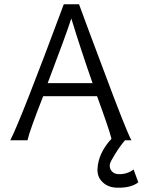

<svg xmlns="http://www.w3.org/2000/svg" viewBox="-20 -653 692 894"><path d="M602 136 624 196Q591 222 528 221Q485 221 458.5 196Q432 171 434 134Q437 61 499 -7Q489 -49 432 -205H181Q117 -42 108 0H28Q78 -98 277 -633H348Q396 -502 458 -338Q570 -37 592 0H562Q528 40 497 97Q491 108 491 118Q491 136 503 147Q515 158 535 158Q574 158 602 136ZM202 -266H411Q358 -417 312 -567Q288 -492 202 -266Z"/></svg>

Font: GFS Neohellenic Rg
Style: Regular
Weight: 400
Designer: Takis Katsoulidis and George D. Matthiopoulos
Foundry: Takis Katsoulidis and George D. Matthiopoulos
Version: Version 1.0